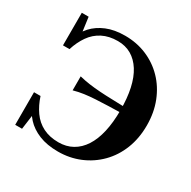

<svg xmlns="http://www.w3.org/2000/svg" viewBox="-162 -878 1041 1046"><g transform="rotate(30 359.0 -355.0)"><path d="M541 -381V-345Q490 -344 447.5 -342.5Q405 -341 368.5 -339Q332 -337 299.5 -332.5Q267 -328 235 -319V-407Q267 -399 299.5 -394.5Q332 -390 368.5 -387.5Q405 -385 447.5 -384Q490 -383 541 -381ZM332 10Q263 10 212.5 -10.5Q162 -31 130 -66Q98 -101 84 -146L118 -125L101 0H58V-205H99Q115 -155 142.5 -116Q170 -77 211.5 -56Q253 -35 309 -35Q358 -35 396.5 -56.5Q435 -78 461.5 -119Q488 -160 501.5 -219.5Q515 -279 515 -355Q515 -431 502 -490.5Q489 -550 463 -591Q437 -632 400 -653.5Q363 -675 315 -675Q260 -675 219 -654Q178 -633 151 -594.5Q124 -556 108 -505H67V-710H110L127 -585L93 -564Q107 -610 138.5 -644.5Q170 -679 219 -699.5Q268 -720 335 -720Q408 -720 471 -693.5Q534 -667 581 -618.5Q628 -570 654.5 -503Q681 -436 681 -355Q681 -274 654.5 -207Q628 -140 580 -91.5Q532 -43 468.5 -16.5Q405 10 332 10Z"/></g></svg>

Font: Roboto Serif 144pt SemiBold
Style: Regular
Weight: 600
Version: Version 1.008